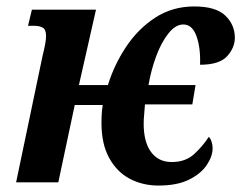

<svg xmlns="http://www.w3.org/2000/svg" viewBox="-20 -566 749 596"><path d="M472 10Q423 10 383 -11Q343 -32 319 -75.5Q295 -119 295 -184Q295 -201 296 -215Q297 -229 299 -240H212L161 0H30L112 -392Q117 -412 120 -428Q123 -444 123 -454Q123 -474 113 -480Q103 -486 84 -486H67L79 -536H278L225 -302H315Q334 -364 371 -420Q408 -476 461.5 -511Q515 -546 583 -546Q650 -546 679.5 -517.5Q709 -489 709 -449Q709 -418 685 -391.5Q661 -365 601 -365Q603 -417 590 -453.5Q577 -490 549 -490Q525 -490 503 -462.5Q481 -435 465 -392Q449 -349 441 -302H587L577 -242H430Q429 -225 427.5 -210.5Q426 -196 426 -182Q426 -125 449 -94Q472 -63 513 -63Q556 -63 583 -88Q610 -113 628 -141Q633 -137 636.5 -127Q640 -117 640 -106Q640 -81 622 -54Q604 -27 567 -8.5Q530 10 472 10Z"/></svg>

Font: Noto Serif ExtraCondensed
Style: Bold Italic
Weight: 700
Width: 2
Italic angle: -12°
Designer: Monotype Design Team
Foundry: Monotype Imaging Inc.
Version: Version 2.013; ttfautohint (v1.8.4.7-5d5b)